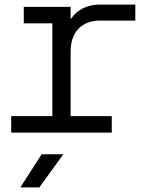

<svg xmlns="http://www.w3.org/2000/svg" viewBox="-20 -580 640 840"><path d="M29 0V-72H209V-478H84V-550H289V-496Q333 -560 419 -560H572V-490H419Q358 -490 323.5 -454.5Q289 -419 289 -353V-72H469V0ZM69 240 162 95H257L152 240Z"/></svg>

Font: Tiny Light
Style: Regular
Weight: 300
Monospace: yes
Designer: Philipp Nurullin, Konstantin Bulenkov
Foundry: JetBrains
Version: Version 2.251; ttfautohint (v1.8.4.7-5d5b)